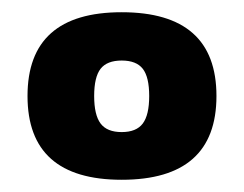

<svg xmlns="http://www.w3.org/2000/svg" viewBox="-20 -674 399 314"><path d="M179 -654Q334 -654 334 -517Q334 -380 179 -380Q25 -380 25 -517Q25 -654 179 -654ZM179 -458Q203 -458 213.5 -472Q224 -486 224 -517Q224 -548 213.5 -561.5Q203 -575 179 -575Q155 -575 144.5 -561.5Q134 -548 134 -517Q134 -486 144.5 -472Q155 -458 179 -458Z"/></svg>

Font: Kanit Bold
Style: Regular
Weight: 700
Designer: Katatrad Team
Foundry: CadsonDemak
Version: Version 1.000